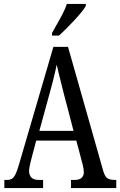

<svg xmlns="http://www.w3.org/2000/svg" viewBox="-20 -951 608 971"><path d="M2 0V-41H15Q30 -41 40 -47Q50 -53 58.5 -70Q67 -87 76 -119L250 -714H324L502 -87Q507 -69 514 -59Q521 -49 532.5 -45Q544 -41 560 -41H568V0H339V-41H357Q381 -41 392.5 -51.5Q404 -62 404 -80Q404 -87 402.5 -96.5Q401 -106 398.5 -117Q396 -128 393 -138L366 -240H163L138 -145Q136 -137 133.5 -126.5Q131 -116 129 -105.5Q127 -95 127 -86Q127 -66 138.5 -53.5Q150 -41 177 -41H198V0ZM179 -289H352L302 -480Q295 -510 288 -536Q281 -562 276 -584Q271 -606 267 -624Q263 -606 258 -584Q253 -562 247 -538.5Q241 -515 234 -490ZM243 -784Q257 -810 271.5 -835Q286 -860 298.5 -884.5Q311 -909 318 -931H414V-921Q407 -908 391.5 -889Q376 -870 356.5 -849Q337 -828 316.5 -807.5Q296 -787 278 -771H243Z"/></svg>

Font: Noto Serif Khmer ExtraCondensed
Style: Regular
Weight: 400
Width: 2
Designer: Danh Hong and the Monotype Design Team
Foundry: Monotype Imaging Inc.
Version: Version 2.004